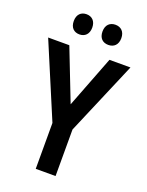

<svg xmlns="http://www.w3.org/2000/svg" viewBox="-166 -992 823 1074"><g transform="rotate(20 245.0 -455.0)"><path d="M103 -850C103 -810 126 -790 158 -790C190 -790 213 -811 213 -850C213 -889 190 -910 158 -910C126 -910 103 -890 103 -850ZM274 -850C274 -810 297 -790 330 -790C363 -790 386 -811 386 -850C386 -889 363 -910 330 -910C298 -910 274 -890 274 -850ZM246 -406 126 -714H0L186 -273V0H304V-277L490 -714H365Z"/></g></svg>

Font: Noto Sans Gurmukhi UI Condensed SemiBold
Style: Regular
Weight: 600
Width: 3
Designer: Jelle Bosma - Monotype Design Team
Foundry: Monotype Imaging Inc.
Version: Version 2.004